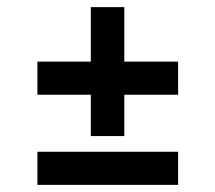

<svg xmlns="http://www.w3.org/2000/svg" viewBox="-20 -629 604 539"><path d="M235 -247V-363H85V-456H235V-609H329V-456H480V-363H329V-247ZM85 -110V-203H480V-110Z"/></svg>

Font: Onest Medium
Style: Regular
Weight: 500
Designer: Dmitri Voloshin, Andrey Kudryavtsev
Foundry: Dmitri Voloshin, Andrey Kudryavtsev
Version: Version 1.000;gftools[0.9.33]